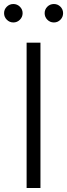

<svg xmlns="http://www.w3.org/2000/svg" viewBox="-37 -941 335 961"><path d="M165.5 -727.5V0H96.2V-727.5ZM29.8 -828.6Q10.7 -828.6 -2.9 -842.3Q-16.6 -856 -16.6 -875Q-16.6 -894 -2.9 -907.5Q10.7 -920.9 29.8 -920.9Q48.8 -920.9 62.5 -907.5Q76.2 -894 76.2 -875Q76.2 -856 62.5 -842.3Q48.8 -828.6 29.8 -828.6ZM232.9 -828.6Q213.4 -828.6 200 -842.3Q186.5 -856 186.5 -875Q186.5 -894 200 -907.5Q213.4 -920.9 232.9 -920.9Q252 -920.9 265.4 -907.5Q278.8 -894 278.8 -875Q278.8 -856 265.4 -842.3Q252 -828.6 232.9 -828.6Z"/></svg>

Font: Inter Light
Style: Regular
Weight: 300
Designer: Rasmus Andersson
Foundry: rsms
Version: Version 4.000;git-a52131595